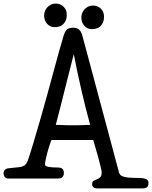

<svg xmlns="http://www.w3.org/2000/svg" viewBox="-48 -992 845 1067"><path d="M197 -907Q197 -915 200.5 -926.5Q204 -938 212 -948Q220 -958 232.5 -965Q245 -972 263 -972Q287 -972 305 -955Q323 -938 323 -911Q323 -890 316.5 -876.5Q310 -863 300.5 -855Q291 -847 279 -844Q267 -841 256 -841Q231 -841 214 -859.5Q197 -878 197 -907ZM404 -896Q404 -904 407.5 -915.5Q411 -927 419 -937Q427 -947 439.5 -954Q452 -961 470 -961Q494 -961 512 -944.5Q530 -928 530 -900Q530 -879 523.5 -865.5Q517 -852 507.5 -844Q498 -836 486 -833Q474 -830 463 -830Q438 -830 421 -848.5Q404 -867 404 -896ZM613 -35Q615 -26 620.5 -20Q626 -14 639 -10Q652 -6 674.5 -4.5Q697 -3 733 -3Q747 -3 762 2.5Q777 8 777 25Q777 43 768 49Q759 55 742 55H495Q477 55 470.5 48Q464 41 464 33Q464 17 472.5 12.5Q481 8 490.5 4.5Q500 1 508.5 -6.5Q517 -14 517 -35Q517 -42 511 -67Q505 -92 497 -121Q489 -150 481 -176.5Q473 -203 470 -214H238Q231 -197 224.5 -176.5Q218 -156 213 -136.5Q208 -117 205 -101Q202 -85 202 -77Q202 -69 220.5 -65Q239 -61 274 -61Q290 -61 298.5 -54Q307 -47 307 -29Q307 -18 300 -9Q293 0 273 0H-5Q-14 0 -21 -8Q-28 -16 -28 -30Q-28 -43 -18.5 -50Q-9 -57 1 -57Q3 -57 11 -58Q19 -59 29 -60Q39 -61 47.5 -62Q56 -63 58 -63Q76 -65 88 -73Q100 -81 107 -101Q121 -142 138.5 -200.5Q156 -259 175 -325Q194 -391 213 -460Q232 -529 249 -592Q266 -655 280.5 -707.5Q295 -760 305 -792Q312 -815 322.5 -826.5Q333 -838 359 -838Q380 -838 392 -827Q404 -816 410 -793ZM362 -691Q355 -664 342.5 -614.5Q330 -565 315.5 -508Q301 -451 287 -394.5Q273 -338 262 -298Q277 -298 288.5 -297.5Q300 -297 310 -296.5Q320 -296 331.5 -296Q343 -296 358 -296Q367 -296 379.5 -296Q392 -296 405.5 -296.5Q419 -297 431.5 -297.5Q444 -298 453 -298Q441 -342 428.5 -391Q416 -440 404.5 -490.5Q393 -541 382 -592Q371 -643 362 -691Z"/></svg>

Font: Life Savers ExtraBold
Style: Regular
Weight: 800
Designer: Pablo Impallari, Rodrigo Fuenzalida, Brenda Gallo
Foundry: Pablo Impallari, Rodrigo Fuenzalida, Brenda Gallo
Version: Version 3.001; ttfautohint (v0.95) -l 8 -r 50 -G 200 -x 14 -